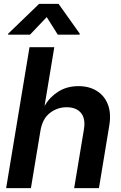

<svg xmlns="http://www.w3.org/2000/svg" viewBox="-20 -971 627 991"><path d="M188.5 -294.9 139.6 0H11.7L132.3 -727.5H260.3L210.4 -426.8H211.9Q236.3 -469.7 280.8 -498Q325.2 -526.4 385.3 -526.4Q439.5 -526.4 479 -502.2Q518.6 -478 536.6 -432.4Q554.7 -386.7 543.9 -322.3L490.7 0H362.8L413.1 -302.7Q422.4 -358.9 397.9 -388.2Q373.5 -417.5 323.7 -417.5Q275.9 -417.5 237.3 -387.7Q198.7 -357.9 188.5 -294.9ZM278.3 -792 221.2 -882.8 134.8 -792H21.5L22.5 -797.4L182.1 -951.2H282.2L391.6 -797.4L390.6 -792Z"/></svg>

Font: Inter Display Semi Bold
Style: Italic
Weight: 600
Italic angle: -9.39999°
Designer: Rasmus Andersson
Foundry: rsms
Version: Version 4.000;git-4fc901f